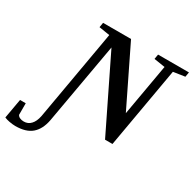

<svg xmlns="http://www.w3.org/2000/svg" viewBox="-323 -847 1263 1255"><g transform="rotate(30 308.0 -219.5)"><path d="M598 -606 515 -619 521 -655H754L748 -619L661 -606L555 0H499L234 -543L126 68Q112 142 69 179Q26 216 -54 216Q-74 216 -101 211Q-122 207 -138 200L-112 53H-69V140Q-64 151 -51 157Q-38 163 -21 163Q11 163 32 140Q53 118 62 74L181 -606L100 -619L106 -655H317L530 -218Z"/></g></svg>

Font: Libra Serif Modern
Style: Bold Italic
Weight: 700
Italic angle: -12°
Designer: Stefan Peev, Context Ltd
Foundry: Stefan Peev, Context Ltd
Version: Version 1.000